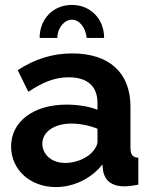

<svg xmlns="http://www.w3.org/2000/svg" viewBox="-20 -750 614 780"><path d="M213 -596C213 -636 241 -670 272 -670C302 -670 328 -639 332 -596H403C403 -673 348 -730 272 -730C196 -730 141 -673 141 -596ZM25 -155C25 -61 102 10 207 10C277 10 350 -23 396 -82L399 -55C405 -20 431 7 485 7C499 7 518 5 542 0V-109C519 -111 510 -121 510 -150V-317C510 -456 422 -533 273 -533C193 -533 121 -510 52 -465L95 -377C152 -415 201 -436 259 -436C337 -436 376 -398 376 -332V-304C342 -318 294 -325 250 -325C117 -325 25 -257 25 -155ZM351 -128C326 -104 285 -88 245 -88C186 -88 152 -126 152 -166C152 -215 201 -248 271 -248C304 -248 344 -240 376 -227V-174C376 -161 366 -143 351 -128Z"/></svg>

Font: FIGSv2-sans-serif
Style: Bold
Weight: 700
Designer: Matt McInerney, Pablo Impallari, Rodrigo Fuenzalida,Mirko Velimirovic
Foundry: Matt McInerney, Pablo Impallari, Rodrigo Fuenzalida
Version: Version 4.021;hotconv 1.0.109;makeotfexe 2.5.65596